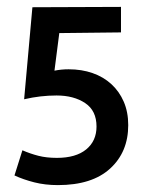

<svg xmlns="http://www.w3.org/2000/svg" viewBox="-20 -529 424 557"><path d="M331 -509V-435L152 -433L138 -324Q158 -328 179 -328Q217 -328 248.5 -317Q280 -306 303 -285Q326 -264 339 -234Q352 -204 352 -166Q352 -88 299.5 -40Q247 8 148 8Q111 8 79.5 0Q48 -8 22 -20L45 -93Q68 -83 91.5 -77Q115 -71 145 -71Q200 -71 230 -95.5Q260 -120 260 -162Q260 -208 227 -230Q194 -252 144 -252Q97 -252 50 -241L74 -508Z"/></svg>

Font: Mukta Malar Medium
Style: Regular
Weight: 500
Designer: Aadarsh Rajan, Girish Dalvi, Yashodeep Gholap
Foundry: Ek Type
Version: Version 2.538;PS 1.000;hotconv 16.6.51;makeotf.lib2.5.65220;